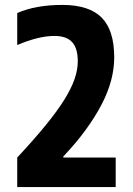

<svg xmlns="http://www.w3.org/2000/svg" viewBox="-20 -760 540 780"><path d="M50 -120Q118 -193 165 -250.5Q212 -308 241 -354.5Q270 -401 283 -439Q296 -477 296 -511Q296 -564 273 -589Q250 -614 201 -614Q137 -614 50 -577V-707Q125 -740 233 -740Q342 -740 393 -688.5Q444 -637 444 -527Q444 -481 431.5 -433.5Q419 -386 393 -336Q367 -286 328.5 -233Q290 -180 237 -124V-120H450V0H50Z"/></svg>

Font: M PLUS 1 Code
Style: Bold
Weight: 700
Designer: Coji Morishita
Foundry: UNDERFOREST DESIGN
Version: Version 1.002